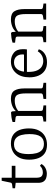

<svg xmlns="http://www.w3.org/2000/svg" viewBox="840 -1414 584 2304"><g transform="rotate(-90 1132.0 -262.0)"><path d="M90 -366 25 -373V-403L71 -409Q81 -411 86.5 -415.5Q92 -420 93 -429L115 -534H151V-413H294V-369H151V-121Q151 -72 168 -56Q185 -40 214 -40Q240 -40 260.5 -49.5Q281 -59 295 -75L316 -57Q300 -26 268 -9Q236 8 198 8Q171 8 146 -0.5Q121 -9 105.5 -32Q90 -55 90 -97Z M675 -201Q675 -254 664 -296Q653 -338 626.5 -362Q600 -386 552 -386Q492 -386 463.5 -343.5Q435 -301 435 -211Q435 -159 446 -117Q457 -75 484 -51Q511 -27 559 -27Q618 -27 646.5 -69Q675 -111 675 -201ZM368 -204Q368 -280 394.5 -328Q421 -376 465 -399.5Q509 -423 562 -423Q628 -423 667.5 -395Q707 -367 725 -318Q743 -269 743 -207Q743 -133 716.5 -84.5Q690 -36 646 -13Q602 10 548 10Q483 10 443.5 -18Q404 -46 386 -94.5Q368 -143 368 -204Z M1097 0V-32L1142 -39Q1151 -41 1157 -46Q1163 -51 1163 -62V-249Q1163 -312 1146.5 -344.5Q1130 -377 1077 -377Q1036 -377 998.5 -362Q961 -347 932 -315L935 -345Q969 -390 1012.5 -406.5Q1056 -423 1099 -423Q1171 -423 1197 -381Q1223 -339 1223 -263V-62Q1223 -42 1244 -39L1290 -32V0ZM826 0V-32L872 -39Q893 -42 893 -62V-344Q893 -364 873 -367L820 -373V-403Q847 -412 878 -416.5Q909 -421 935 -422L947 -411L953 -340V-62Q953 -42 973 -39L1019 -32V0Z M1356 -200Q1356 -304 1409 -363.5Q1462 -423 1547 -423Q1608 -423 1651 -388Q1694 -353 1694 -279Q1694 -270 1693.5 -256Q1693 -242 1691 -231H1402V-266H1629Q1630 -271 1630.5 -275Q1631 -279 1631 -284Q1631 -330 1605.5 -358Q1580 -386 1535 -386Q1483 -386 1452 -345Q1421 -304 1421 -216Q1421 -147 1439.5 -107.5Q1458 -68 1487.5 -51.5Q1517 -35 1551 -35Q1589 -35 1620 -53Q1651 -71 1668 -101L1693 -88Q1680 -45 1639 -17.5Q1598 10 1536 10Q1476 10 1436 -17.5Q1396 -45 1376 -92.5Q1356 -140 1356 -200Z M2049 0V-32L2094 -39Q2103 -41 2109 -46Q2115 -51 2115 -62V-249Q2115 -312 2098.5 -344.5Q2082 -377 2029 -377Q1988 -377 1950.5 -362Q1913 -347 1884 -315L1887 -345Q1921 -390 1964.5 -406.5Q2008 -423 2051 -423Q2123 -423 2149 -381Q2175 -339 2175 -263V-62Q2175 -42 2196 -39L2242 -32V0ZM1778 0V-32L1824 -39Q1845 -42 1845 -62V-344Q1845 -364 1825 -367L1772 -373V-403Q1799 -412 1830 -416.5Q1861 -421 1887 -422L1899 -411L1905 -340V-62Q1905 -42 1925 -39L1971 -32V0Z"/></g></svg>

Font: Rasa Light
Style: Regular
Weight: 300
Designer: Anna Giedrys (Yrsa+Rasa design), David Brezina (Yrsa art-direction, Rasa art-direction, design)
Foundry: Rosetta Type Foundry
Version: Version 2.004